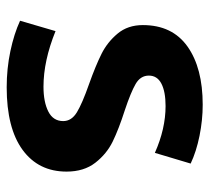

<svg xmlns="http://www.w3.org/2000/svg" viewBox="-46 -567 626 574"><g transform="rotate(90 267.0 -280.0)"><path d="M42 -27 73 -133Q162 -97 239 -97Q285 -97 313.5 -111.5Q342 -126 342 -156Q342 -181 315.5 -197Q289 -213 232 -233Q176 -253 141 -270.5Q106 -288 80.5 -318.5Q55 -349 55 -394Q55 -482 119 -527.5Q183 -573 293 -573Q339 -573 386 -563.5Q433 -554 469 -537L437 -430Q365 -462 297 -462Q254 -462 230 -449.5Q206 -437 206 -412Q206 -387 231 -372.5Q256 -358 310 -340Q366 -322 403 -304Q440 -286 466.5 -252Q493 -218 493 -166Q493 -82 428 -34.5Q363 13 241 13Q185 13 133 2Q81 -9 42 -27Z"/></g></svg>

Font: Martel Sans ExtraBold
Style: Regular
Weight: 800
Designer: Dan Reynolds and Mathieu Réguer
Foundry: Dan Reynolds and Mathieu Réguer
Version: Version 1.002; ttfautohint (v1.1) -l 5 -r 5 -G 72 -x 0 -D la